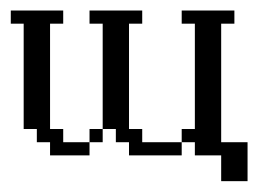

<svg xmlns="http://www.w3.org/2000/svg" viewBox="-20 -312 503 356"><path d="M146 -48.3V-72.8H170.4V-48.3ZM72.8 -23.9V-48.3H48.3V-72.8H23.9V-268.1H0V-292.5H97.2V-268.1H72.8V-72.8H97.2V-48.3H146V-23.9ZM219.2 -23.9V-48.3H194.8V-72.8H170.4V-268.1H146V-292.5H243.7V-268.1H219.2V-72.8H243.7V-48.3H316.9V-23.9ZM390.1 23.9V-23.9H341.3V-48.3H316.9V-72.8H341.3V-268.1H316.9V-292.5H414.6V-268.1H390.1V-48.3H439V23.9Z"/></svg>

Font: FS Mondwest Regular
Style: Regular
Weight: 400
Designer: NZWStudios2024
Foundry: https://fontstruct.com
Version: Version 1.0